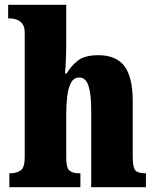

<svg xmlns="http://www.w3.org/2000/svg" viewBox="-20 -780 651 800"><path d="M19 0V-58H22Q48 -58 65.5 -69.5Q83 -81 83 -125V-644Q83 -670 72 -682.5Q61 -695 47.5 -699Q34 -703 28 -703H14V-760H256V-606Q256 -568 254.5 -532Q253 -496 251 -474H258Q274 -503 303 -526.5Q332 -550 390 -550Q464 -550 498.5 -504.5Q533 -459 533 -358V-128Q533 -82 544 -70Q555 -58 585 -58H588V0H360V-323Q360 -386 349 -421.5Q338 -457 310 -457Q287 -457 275.5 -434.5Q264 -412 260 -377Q256 -342 256 -305V-122Q256 -81 269 -69.5Q282 -58 311 -58H315V0Z"/></svg>

Font: Noto Serif Hebrew Condensed Black
Style: Regular
Weight: 900
Width: 3
Designer: Monotype Design Team
Foundry: Monotype Imaging Inc.
Version: Version 2.004; ttfautohint (v1.8.4.7-5d5b)